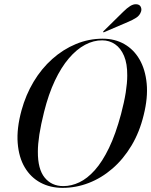

<svg xmlns="http://www.w3.org/2000/svg" viewBox="-20 -898 731 928"><path d="M476.5 -711Q535 -711 580.8 -685Q626.5 -659 654.5 -610.5Q682.5 -562 689 -494Q695.5 -426 674.5 -342Q654.5 -259 615.2 -193.8Q576 -128.5 523.2 -83Q470.5 -37.5 409.2 -13.8Q348 10 282.5 10Q223 10 175.8 -15.2Q128.5 -40.5 99.8 -88.8Q71 -137 65.5 -206.8Q60 -276.5 84 -364.5Q104.5 -439.5 142.5 -503Q180.5 -566.5 232.8 -613Q285 -659.5 347 -685.2Q409 -711 476.5 -711ZM286 1.5Q325 1.5 363.5 -16.8Q402 -35 438.2 -75.5Q474.5 -116 506.8 -182.8Q539 -249.5 565 -346.5Q580.5 -405 587.8 -451.2Q595 -497.5 595 -533Q595.5 -590.5 579.5 -628Q563.5 -665.5 536 -684.2Q508.5 -703 474 -703Q432.5 -703.5 391.2 -681.5Q350 -659.5 313 -616.2Q276 -573 245.2 -508Q214.5 -443 193 -357Q177.5 -295 170.2 -247.8Q163 -200.5 163 -165Q162.5 -80.5 196 -39.5Q229.5 1.5 286 1.5ZM575 -840.5Q593.5 -859 609.2 -868.8Q625 -878.5 639 -877.5Q654.5 -876.5 660 -865.5Q665.5 -854.5 662 -843Q656 -823.5 638.2 -812.2Q620.5 -801 600 -792.5L484.5 -743Q483 -742.5 481.2 -742Q479.5 -741.5 478.5 -743Q478 -744 479 -745.8Q480 -747.5 481.5 -748.5Z"/></svg>

Font: Fraunces 120pt
Style: Italic
Weight: 400
Italic angle: -16°
Version: Version 1.000;[b76b70a41]